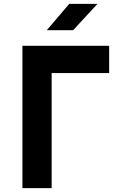

<svg xmlns="http://www.w3.org/2000/svg" viewBox="-20 -965 640 985"><path d="M245 0H95V-730H540V-590H245ZM355 -810H220L335 -945H480Z"/></svg>

Font: JetBrains Mono Extra Bold
Style: Regular
Weight: 800
Monospace: yes
Designer: Philipp Nurullin, Konstantin Bulenkov
Foundry: JetBrains
Version: 2.002